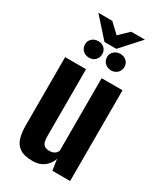

<svg xmlns="http://www.w3.org/2000/svg" viewBox="-192 -828 769 907"><g transform="rotate(30 192.5 -374.0)"><path d="M147 7Q99 7 75 -9.5Q51 -26 42.5 -55Q34 -84 34 -124V-495H148V-131Q148 -116 150.5 -103Q153 -90 162 -82Q171 -74 191 -74Q204 -74 212.5 -78Q221 -82 226 -88Q231 -94 233 -99V-495H347V0H250L241 -60Q233 -32 208 -12.5Q183 7 147 7ZM133 -549Q112 -549 98.5 -562Q85 -575 85 -595Q85 -614 98.5 -626.5Q112 -639 133 -639Q153 -639 166 -626.5Q179 -614 179 -595Q179 -575 166 -562Q153 -549 133 -549ZM253 -549Q233 -549 219 -562Q205 -575 205 -595Q205 -614 219 -626.5Q233 -639 253 -639Q273 -639 286.5 -626.5Q300 -614 300 -595Q300 -575 286.5 -562Q273 -549 253 -549ZM159 -650 65 -755H141L193 -706L244 -755H319L224 -650Z"/></g></svg>

Font: Alumni Sans
Style: Bold
Weight: 700
Designer: Robert E. Leuschke
Foundry: Robert E. Leuschke
Version: Version 1.018